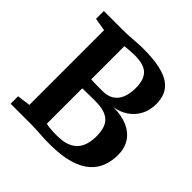

<svg xmlns="http://www.w3.org/2000/svg" viewBox="-193 -914 1085 1085"><g transform="rotate(45 349.0 -372.0)"><path d="M119 -70.1V-667.3L41.5 -680.5V-743H190.4Q221.5 -743 248.4 -744.8Q275.3 -746.6 300.3 -748.5Q325.4 -750.3 350.7 -750.3Q430.4 -750.3 483.1 -738.6Q535.7 -726.9 566.4 -704.6Q597.1 -682.3 610.1 -651.1Q623.1 -620 623.1 -580.8Q623.1 -531.1 602.7 -492.3Q582.3 -453.5 546.1 -428.8Q509.8 -404.1 462.8 -396.7Q527.7 -397.3 575.1 -377Q622.4 -356.8 648.1 -317.9Q673.9 -279 673.9 -224.2Q673.9 -176.9 658.6 -135.3Q643.3 -93.6 607.4 -61.9Q571.5 -30.2 510.2 -12.1Q448.9 6 357 6Q323.1 6 298.6 4.5Q274.1 3 249.5 1.5Q224.9 0 190.7 0H39.5V-59.6ZM264 -419.5Q272.2 -419 284.1 -418.5Q296.1 -418 309.2 -417.9Q322.3 -417.8 334.9 -417.8Q347.4 -417.8 356.6 -417.8Q398 -417.8 424.6 -435.5Q451.2 -453.2 464.2 -485.7Q477.1 -518.3 477.1 -563.3Q477.1 -627.8 446.8 -658.8Q416.6 -689.8 342.6 -689.8Q330.4 -689.8 314.8 -688.8Q299.2 -687.9 285.3 -686.6Q271.4 -685.2 264 -684.5ZM264 -65.2Q273 -61.9 288.3 -60.2Q303.6 -58.4 320.7 -57.8Q337.9 -57.2 352.3 -57.2Q411 -57.2 446.3 -76.1Q481.6 -95 497.3 -129.9Q513 -164.7 513 -212.8Q513 -286.9 478.2 -318Q443.5 -349.1 369.3 -349.1Q357.6 -349.1 342.8 -349Q328 -348.8 312.8 -348.7Q297.5 -348.6 284.8 -348.3Q272.2 -348.1 264 -347.4Z"/></g></svg>

Font: Merriweather 7pt Light
Style: Regular
Weight: 300
Designer: Eben Sorkin
Foundry: Eben Sorkin
Version: Version 2.200;gftools[0.9.31]